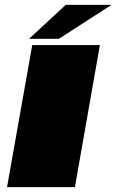

<svg xmlns="http://www.w3.org/2000/svg" viewBox="-20 -772 500 792"><path d="M9 0 113 -586H392L289 0ZM100 -612 251 -752H440L223 -612Z"/></svg>

Font: Anybody UltraExpanded Black
Style: Italic
Weight: 900
Width: 9
Italic angle: -10°
Designer: Tyler Finck
Foundry: Etcetera Type Company
Version: Version 1.010; ttfautohint (v1.8.3) -l 8 -r 50 -G 200 -x 14 